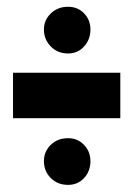

<svg xmlns="http://www.w3.org/2000/svg" viewBox="-20 -514 376 553"><path d="M17.5 -173.5H326.5V-304.5H17.5ZM176 18.5Q204 18.5 222.2 -1.2Q240.5 -21 240.5 -50Q240.5 -77.5 222 -96.8Q203.5 -116 176 -116Q146 -116 126.2 -96.8Q106.5 -77.5 106.5 -50Q106.5 -21 126.2 -1.2Q146 18.5 176 18.5ZM176 -360Q204 -360 222.2 -380.2Q240.5 -400.5 240.5 -429Q240.5 -456.5 222.2 -475.5Q204 -494.5 176 -494.5Q146 -494.5 126.2 -475.2Q106.5 -456 106.5 -429Q106.5 -400.5 126.2 -380.2Q146 -360 176 -360Z"/></svg>

Font: Anybody UltraCondensed Thin Black
Style: Regular
Weight: 900
Version: Version 1.111